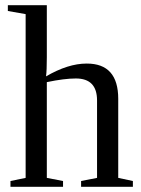

<svg xmlns="http://www.w3.org/2000/svg" viewBox="-20 -714 540 734"><path d="M311 -471H312Q432 -471 432 -336V-34L488 -22V0H290V-22L351 -34V-330Q351 -414 270 -414Q226 -414 159 -400V-34L221 -22V0H20V-22L78 -34V-660L10 -672V-694H159V-495Q159 -444 156 -422Q240 -471 311 -471Z"/></svg>

Font: Libra Serif Modern
Style: Regular
Weight: 400
Designer: Stefan Peev, Context Ltd
Foundry: Stefan Peev, Context Ltd
Version: Version 1.000